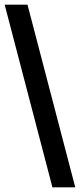

<svg xmlns="http://www.w3.org/2000/svg" viewBox="-20 -756 343 824"><path d="M303 48H205L0 -736H98Z"/></svg>

Font: Archivo SemiExpanded
Style: Bold
Weight: 700
Width: 6
Designer: Hector Gatti
Foundry: Omnibus-Type
Version: Version 2.001